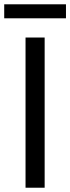

<svg xmlns="http://www.w3.org/2000/svg" viewBox="-27 -877 329 897"><path d="M92.3 0V-701.7H181.6V0ZM-7.3 -791.5V-856.9H281.2V-791.5Z"/></svg>

Font: Mako
Style: Regular
Weight: 400
Designer: vernon adams
Foundry: vernon adams
Version: Version 1.100; ttfautohint (v1.8.4.7-5d5b);gftools[0.9.33]